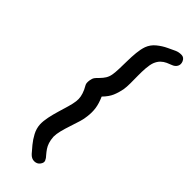

<svg xmlns="http://www.w3.org/2000/svg" viewBox="-355 -812 1211 1211"><g transform="rotate(45 250.5 -206.0)"><path d="M222 339Q206 321 184.5 295Q163 269 146 237Q129 205 127 170Q126 140 133.5 104Q141 68 152 31.5Q163 -5 172.5 -37.5Q182 -70 185 -94Q188 -115 184 -136.5Q180 -158 169 -182Q161 -197 154.5 -209.5Q148 -222 152 -248Q155 -267 163 -278Q171 -289 185 -302Q202 -319 212.5 -336Q223 -353 227 -375Q231 -398 232 -431.5Q233 -465 233.5 -502.5Q234 -540 237.5 -576.5Q241 -613 251 -642Q264 -677 293.5 -701Q323 -725 355 -740Q387 -755 404 -763Q424 -772 448 -771.5Q472 -771 482 -746Q490 -726 481.5 -709Q473 -692 453 -684Q436 -678 417.5 -669.5Q399 -661 384 -646.5Q369 -632 359 -607Q351 -584 348.5 -551.5Q346 -519 346.5 -484Q347 -449 347 -416Q347 -383 343 -359Q336 -323 323 -292.5Q310 -262 278 -229Q297 -186 302 -151Q307 -116 302 -78Q300 -54 290.5 -22.5Q281 9 269.5 43Q258 77 250 108.5Q242 140 242 165Q244 193 250.5 213Q257 233 267.5 248.5Q278 264 291 279Q305 293 311.5 308.5Q318 324 303 343Q290 360 266 360.5Q242 361 222 339Z"/></g></svg>

Font: Edu VIC WA NT Beginner
Style: Bold
Weight: 700
Designer: Tina and Corey Anderson
Foundry: Google for Education
Version: Version 1.003